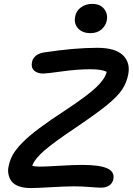

<svg xmlns="http://www.w3.org/2000/svg" viewBox="-20 -955 680 984"><path d="M443.8 -785.2Q402.3 -785.2 380.1 -809.6Q357.9 -834 365.2 -870.1Q370.1 -899.4 394.8 -917.2Q419.4 -935.1 452.1 -935.1Q494.1 -935.1 514.2 -908.7Q534.2 -882.3 526.9 -849.1Q522.5 -824.2 500.7 -804.7Q479 -785.2 443.8 -785.2ZM138.2 8.8Q101.1 8.8 75.7 -0.7Q50.3 -10.3 38.8 -26.1Q27.3 -42 23.2 -62.7Q19 -83.5 24.9 -106Q30.8 -135.7 45.7 -162.1Q60.5 -188.5 93 -222.2Q125.5 -255.9 180.9 -297.4Q236.3 -338.9 319.8 -393.1Q428.7 -465.3 473.4 -507.8Q518.1 -550.3 526.9 -586.9Q501.5 -600.1 442.9 -600.1Q377 -600.1 298.3 -589.1Q219.7 -578.1 201.2 -578.1Q171.4 -578.1 154.8 -593.5Q138.2 -608.9 144 -637.2Q147.9 -656.2 163.3 -668.9Q178.7 -681.6 204.1 -686Q360.8 -710 478 -710Q570.3 -710 609.6 -672.4Q648.9 -634.8 637.2 -573.2Q628.4 -528.8 604.5 -494.1Q580.6 -459.5 529.1 -417.2Q477.5 -375 373 -304.2Q256.3 -226.1 207.8 -184.1Q159.2 -142.1 145 -106Q157.2 -101.1 184.1 -101.1Q214.4 -101.1 286.6 -105.5Q358.9 -109.9 398.9 -109.9Q490.2 -109.9 529.3 -92.3Q568.4 -74.7 561 -37.1Q556.6 -16.1 540 -4.6Q523.4 6.8 498 6.8Q480 6.8 439.7 3.4Q399.4 0 358.9 0Q316.4 0 242.4 4.4Q168.5 8.8 138.2 8.8Z"/></svg>

Font: Shantell Sans Normal
Style: Italic
Weight: 500
Italic angle: -11.31°
Designer: Stephen Nixon, Anya Danilova, Shantell Martin
Foundry: Arrow Type
Version: Version 1.006;[559af2be0]